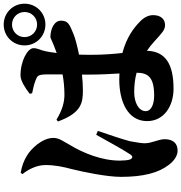

<svg xmlns="http://www.w3.org/2000/svg" viewBox="9 -918 982 1040"><g transform="rotate(-90 500.0 -398.0)"><path d="M774 -756C774 -693 824 -643 887 -643C950 -643 1000 -693 1000 -756C1000 -819 950 -869 887 -869C824 -869 774 -819 774 -756ZM819 -756C819 -794 849 -824 887 -824C925 -824 955 -794 955 -756C955 -718 925 -688 887 -688C849 -688 819 -718 819 -756ZM77 -767C98 -742 126 -694 126 -643C126 -592 117 -549 104 -500C89 -440 62 -311 62 -234C62 -112 84 -31 126 24C148 54 176 73 204 73C244 73 266 48 266 3C266 -31 244 -66 244 -105C244 -120 247 -141 255 -185C264 -221 292 -304 311 -359L290 -368C262 -318 209 -221 184 -184C174 -168 163 -169 156 -185C152 -196 150 -220 150 -240C150 -338 191 -438 234 -509C256 -549 273 -569 273 -600C273 -661 213 -722 177 -743C149 -760 123 -770 84 -777ZM626 -149C626 -85 599 -54 502 -54C461 -54 418 -67 418 -100C418 -139 467 -162 520 -162C555 -162 590 -159 626 -149ZM515 -715C538 -710 565 -705 588 -695C607 -687 617 -686 617 -633V-550C584 -544 548 -540 506 -540C472 -540 427 -549 372 -583L362 -575C409 -446 465 -440 531 -440C559 -440 587 -442 616 -445V-402C616 -349 619 -291 622 -242L590 -243C471 -243 364 -198 364 -92C364 1 448 51 539 51C675 51 742 6 745 -93C763 -81 781 -67 799 -50C840 -13 857 5 884 5C916 5 938 -18 938 -59C938 -84 927 -107 904 -130C870 -164 817 -204 733 -226C728 -272 723 -327 723 -400L724 -461C775 -471 817 -483 836 -491C889 -513 908 -520 908 -559C908 -596 862 -616 818 -616C814 -616 790 -602 733 -582C736 -607 739 -627 742 -640C748 -672 759 -682 759 -708C759 -739 691 -778 611 -778C582 -778 540 -750 512 -728Z"/></g></svg>

Font: Source Han Serif KR Heavy
Style: Regular
Weight: 900
Designer: Ryoko NISHIZUKA 西塚涼子 (kana & ideographs); Frank Grießhammer (Latin, Greek & Cyrillic); Wenlong ZHANG 张文龙 (bopomofo); San
Foundry: Adobe
Version: Version 2.001;hotconv 1.1.0;makeotfexe 2.6.0